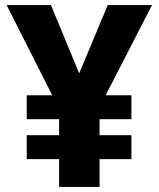

<svg xmlns="http://www.w3.org/2000/svg" viewBox="-20 -734 623 754"><path d="M291 -446 403 -714H577L395 -360H496V-266H371V-203H496V-109H371V0H212V-109H85V-203H212V-266H85V-360H185L6 -714H180Z"/></svg>

Font: Noto Sans Khmer UI ExtraBold
Style: Regular
Weight: 800
Designer: Danh Hong and the Monotype Design Team
Foundry: Monotype Imaging Inc.
Version: Version 2.002; ttfautohint (v1.8.4.7-5d5b)